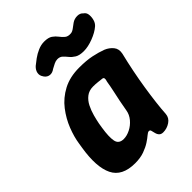

<svg xmlns="http://www.w3.org/2000/svg" viewBox="-216 -833 952 952"><g transform="rotate(-45 260.5 -357.0)"><path d="M162 16Q71 16 41 -45.5Q11 -107 30 -225L34 -250Q40 -291 58 -337Q76 -383 107.5 -424Q139 -465 187 -490.5Q235 -516 301 -516Q351 -516 387 -508.5Q423 -501 452 -490Q476 -480 491.5 -461Q507 -442 501 -413Q489 -364 479 -314Q469 -264 461.5 -216Q454 -168 449 -126Q444 -84 442 -50Q440 -24 417.5 -9Q395 6 369 6Q355 6 347.5 -1.5Q340 -9 337 -22Q334 -35 332 -42Q330 -49 322 -49Q315 -49 303.5 -39Q292 -29 273 -16.5Q254 -4 226.5 6Q199 16 162 16ZM207 -109Q229 -109 253 -121Q277 -133 294.5 -154Q312 -175 316 -200Q321 -230 326.5 -257Q332 -284 338 -311Q344 -338 349 -369Q358 -395 343 -396Q334 -397 317.5 -399Q301 -401 283 -401Q255 -401 235.5 -386Q216 -371 204 -347Q192 -323 185 -297Q178 -271 174 -250L170 -225Q161 -168 167 -138.5Q173 -109 207 -109ZM143 -613Q133 -627 136 -643.5Q139 -660 154 -674Q166 -684 184.5 -697.5Q203 -711 225 -720.5Q247 -730 269 -730Q298 -730 313 -719.5Q328 -709 337.5 -696Q347 -683 359 -673Q371 -663 392 -665Q403 -666 416 -676Q429 -686 439 -693Q455 -704 475 -704Q495 -704 506 -691L511 -687Q520 -679 521 -662.5Q522 -646 517 -630Q512 -614 500 -604Q478 -585 441.5 -571Q405 -557 375 -557Q345 -557 328.5 -567Q312 -577 302 -589.5Q292 -602 281.5 -612Q271 -622 254 -622Q242 -622 230 -616Q218 -610 205 -603Q189 -591 173 -592.5Q157 -594 146 -608Z"/></g></svg>

Font: Winky Sans SemiBold
Style: Italic
Weight: 600
Italic angle: -8.97852°
Designer: Simon Atzbach
Foundry: typofactur
Version: Version 1.205